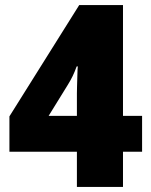

<svg xmlns="http://www.w3.org/2000/svg" viewBox="-20 -734 593 754"><path d="M538 -138H463V0H282V-138H17V-277L291 -714H463V-279H538ZM282 -368Q282 -376 282.5 -393Q283 -410 283.5 -428Q284 -446 284.5 -459Q285 -472 286 -473H281Q273 -451 265.5 -435.5Q258 -420 247 -402L171 -279H282Z"/></svg>

Font: Noto Sans Ethiopic SemiCondensed Black
Style: Regular
Weight: 900
Width: 4
Designer: Monotype Design Team
Foundry: Monotype Imaging Inc.
Version: Version 2.102; ttfautohint (v1.8.4.7-5d5b)